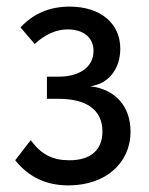

<svg xmlns="http://www.w3.org/2000/svg" viewBox="-20 -551 450 581"><path d="M85 -418C117 -447 150 -462 185 -462C233 -462 263 -437 263 -397C263 -349 222 -319 157 -319H122V-252H157C244 -252 290 -217 290 -153C290 -97 254 -66 190 -66C139 -66 104 -84 73 -127L26 -66C67 -15 120 10 187 10C299 10 375 -57 375 -153C375 -229 329 -281 253 -290C309 -297 344 -343 344 -404C344 -481 283 -531 191 -531C130 -531 81 -510 42 -468Z"/></svg>

Font: Raleway Med
Style: Regular
Weight: 500
Designer: Matt McInerney, Pablo Impallari, Rodrigo Fuenzalida
Foundry: Matt McInerney, Pablo Impallari, Rodrigo Fuenzalida
Version: Version 3.00 July 28, 2015